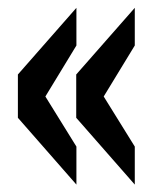

<svg xmlns="http://www.w3.org/2000/svg" viewBox="-20 -472 370 498"><path d="M329.6 6.8 177.7 -166.5V-278.8L329.6 -451.7V-354L249 -221.7L329.6 -91.8ZM178.2 6.8 26.4 -166.5V-278.8L178.2 -451.7V-354L97.7 -221.7L178.2 -91.8Z"/></svg>

Font: Keraleeyam
Style: Regular
Weight: 400
Designer: Hussain K. H.
Foundry: Swathanthra Malayalam Computing(SMC) http://smc.org.in
Version: Version 3.0.0+20221109